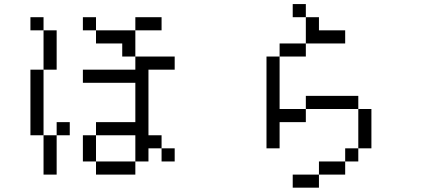

<svg xmlns="http://www.w3.org/2000/svg" viewBox="-20 -832 2040 915"><path d="M812.5 -62.5V-125H750V-62.5ZM312.5 -187.5V-250H250V-187.5H187.5V0H250V-187.5ZM812.5 -500V-562.5H625V-500H375V-437.5H625V-250H437.5V-187.5H375Q375 -187.5 375 -62.5H437.5V0H625V-62.5H437.5Q437.5 -62.5 437.5 -187.5H625Q625 -187.5 625 -62.5H687.5V-125H750V-187.5H687.5V-500ZM750 -687.5V-750H625V-687.5H437.5V-625H562.5V-562.5H625Q625 -562.5 625 -687.5ZM187.5 -187.5V-500H125V-187.5ZM187.5 -500H250V-687.5H187.5ZM187.5 -687.5V-750H125V-687.5ZM437.5 -687.5V-750H375V-687.5Z M1625 -625V-687.5H1500V-750H1437.5Q1437.5 -750 1437.5 -625H1312.5V-562.5H1250V-125H1312.5Q1312.5 -125 1312.5 -250H1437.5V-312.5H1312.5Q1312.5 -312.5 1312.5 -562.5H1437.5V-625ZM1500 0H1375V62.5H1500ZM1500 0H1625V-62.5H1500ZM1625 -62.5H1687.5V-125H1625ZM1687.5 -125H1750V-312.5H1687.5ZM1437.5 -312.5H1687.5V-375H1437.5ZM1437.5 -750V-812.5H1375V-750Z"/></svg>

Font: Unifont
Style: Regular
Weight: 500
Version: Version 15.1.04